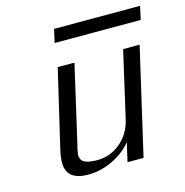

<svg xmlns="http://www.w3.org/2000/svg" viewBox="-97 -722 789 821"><g transform="rotate(-15 297.5 -311.0)"><path d="M201 -572 214 -631H595L582 -572ZM108 -133 187 -469H261L181 -121Q178 -113 175 -92Q172 -79 177 -67Q185 -41 248 -41Q305 -41 349.5 -77.5Q394 -114 409 -174L477 -471H550L441 1H370L389 -82Q354 -40 301.5 -15.5Q249 9 195 9Q104 9 99 -61Q97 -86 108 -133Z"/></g></svg>

Font: Coval
Style: ExtraLight Italic
Weight: 200
Foundry: Context Ltd
Version: Version 001.000